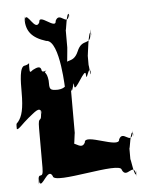

<svg xmlns="http://www.w3.org/2000/svg" viewBox="-50 -733 668 770"><g transform="rotate(-5 284.0 -348.0)"><path d="M58 -280C84 -300 104 -322 112 -299C112 -261 109 -338 109 -300C109 -247 96 -293 96 -234V-76C96 -20 76 -69 76 -21C76 17 78 -57 78 -19C88 10 116 -77 134 -39C134 -1 412 -77 412 -39C430 -1 458 -65 468 -19C468 19 470 -59 470 -21C461 7 450 -96 450 -76V-125C450 -105 461 -208 470 -180C470 -142 468 -220 468 -182C458 -135 430 -200 412 -162C412 -124 274 -200 274 -162C256 -124 218 -192 218 -144C218 -106 220 -181 220 -143C230 -114 237 -220 237 -200V-384C240 -344 251 -427 251 -393C251 -355 302 -470 302 -432C302 -397 318 -478 322 -439C322 -401 323 -480 323 -442C320 -406 316 -494 316 -462V-508C316 -500 327 -615 337 -598C337 -560 334 -638 334 -600C334 -541 300 -584 277 -528C253 -472 216 -515 216 -456C216 -418 220 -493 220 -455C230 -437 237 -554 237 -546V-620C237 -600 247 -704 256 -676C256 -638 255 -715 255 -677C245 -630 218 -696 200 -658C200 -620 134 -696 134 -658C116 -620 88 -705 78 -677C78 -639 76 -714 76 -676C76 -627 98 -599 155 -581C212 -581 214 -365 214 -385C214 -400 216 -384 185 -382C151 -382 151 -386 151 -422C147 -459 133 -453 142 -460C155 -470 126 -449 126 -468C122 -484 108 -478 92 -470C79 -460 78 -458 78 -484C78 -508 85 -495 62 -490C39 -490 39 -428 39 -384C39 -318 31 -288 14 -267C5 -260 7 -257 7 -239C14 -235 32 -259 58 -280Z"/></g></svg>

Font: Hussar Przerywany
Style: Regular
Weight: 400
Foundry: Cannot Into Space Fonts
Version: Version 0.982